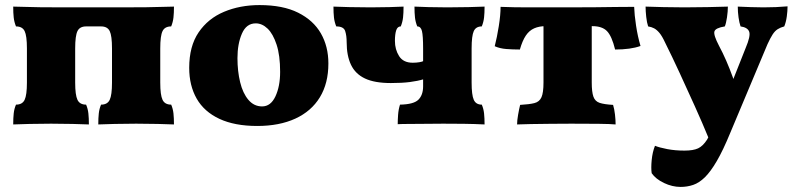

<svg xmlns="http://www.w3.org/2000/svg" viewBox="-20 -487 3131 756"><path d="M32 3Q32 -22 34 -40.5Q36 -59 43 -75Q68 -75 77 -94Q86 -113 86 -162V-296Q86 -346 77 -364.5Q68 -383 43 -383Q36 -400 34 -418Q32 -436 32 -461Q47 -461 73 -460Q99 -459 138.5 -458.5Q178 -458 231 -458H456Q515 -458 556 -458.5Q597 -459 623.5 -460Q650 -461 665 -461Q665 -436 663 -418Q661 -400 654 -383Q629 -383 620 -364.5Q611 -346 611 -296V-162Q611 -113 620 -94Q629 -75 654 -75Q661 -59 663 -40.5Q665 -22 665 3Q643 2 601 1Q559 0 516 0Q473 0 431.5 1Q390 2 367 3Q367 -22 369 -40.5Q371 -59 378 -75Q403 -75 412 -94Q421 -113 421 -162V-296Q421 -346 412 -364.5Q403 -383 378 -383H319Q294 -383 285 -364.5Q276 -346 276 -296V-162Q276 -113 285 -94Q294 -75 319 -75Q326 -59 328 -40.5Q330 -22 330 3Q308 2 266 1Q224 0 181 0Q138 0 96.5 1Q55 2 32 3Z M993 9Q904 9 844 -19Q784 -47 754.5 -98.5Q725 -150 725 -220Q725 -305 762 -359.5Q799 -414 862 -440.5Q925 -467 1002 -467Q1094 -467 1154 -437Q1214 -407 1243.5 -355.5Q1273 -304 1273 -237Q1273 -159 1239.5 -104Q1206 -49 1143 -20Q1080 9 993 9ZM1012 -68Q1046 -68 1064.5 -107.5Q1083 -147 1083 -204Q1083 -269 1069 -311.5Q1055 -354 1033.5 -374.5Q1012 -395 987 -395Q950 -395 932.5 -354.5Q915 -314 915 -258Q915 -207 925.5 -163.5Q936 -120 958 -94Q980 -68 1012 -68Z M1888 3Q1848 1 1806.5 0.5Q1765 0 1725 0Q1699 0 1663 0.5Q1627 1 1594.5 1Q1562 1 1546 2Q1546 -14 1547.5 -35Q1549 -56 1555 -75Q1609 -76 1627.5 -94.5Q1646 -113 1646 -147V-296Q1646 -346 1641.5 -364.5Q1637 -383 1623 -383Q1616 -400 1614 -418Q1612 -436 1612 -461Q1631 -460 1667.5 -459Q1704 -458 1741 -458Q1784 -458 1825 -459Q1866 -460 1888 -461Q1888 -436 1886 -418Q1884 -400 1877 -383Q1854 -383 1845.5 -364.5Q1837 -346 1837 -296V-162Q1837 -113 1845.5 -94Q1854 -75 1877 -75Q1884 -59 1886 -40.5Q1888 -22 1888 3ZM1519 -160Q1455 -160 1417 -178Q1379 -196 1362 -232Q1345 -268 1345 -320Q1345 -347 1339 -365Q1333 -383 1304 -383Q1297 -400 1295 -418Q1293 -436 1293 -461Q1315 -460 1356 -459Q1397 -458 1440 -458Q1477 -458 1513.5 -459Q1550 -460 1569 -461Q1569 -436 1567 -418Q1565 -400 1558 -383Q1545 -383 1540 -367.5Q1535 -352 1535 -326Q1535 -292 1551.5 -266Q1568 -240 1605 -240Q1619 -240 1631 -242Q1643 -244 1648 -247V-175Q1625 -168 1594 -164Q1563 -160 1519 -160Z M2016 3Q2016 -12 2020 -35Q2024 -58 2028 -74Q2064 -76 2084 -81Q2104 -86 2112 -104Q2120 -122 2120 -162V-401H2310V-162Q2310 -125 2316.5 -106.5Q2323 -88 2341 -82Q2359 -76 2394 -74Q2399 -58 2401.5 -36Q2404 -14 2404 3Q2383 1 2336.5 0.5Q2290 0 2229 0Q2189 0 2147 0.5Q2105 1 2070 1.5Q2035 2 2016 3ZM2027 -292Q1999 -292 1973.5 -294Q1948 -296 1928 -305Q1937 -340 1944 -384Q1951 -428 1951 -460Q1979 -459 2004 -458.5Q2029 -458 2057.5 -458Q2086 -458 2124.5 -458Q2163 -458 2218 -458Q2281 -458 2325 -458.5Q2369 -459 2404.5 -459.5Q2440 -460 2477 -460Q2478 -429 2484.5 -386Q2491 -343 2502 -306Q2483 -299 2457.5 -295.5Q2432 -292 2402 -292Q2389 -345 2370 -364.5Q2351 -384 2313 -384H2128Q2103 -384 2083.5 -375.5Q2064 -367 2050.5 -347Q2037 -327 2027 -292Z M2916 -298Q2936 -345 2930 -362Q2924 -379 2896 -383Q2891 -397 2888 -418.5Q2885 -440 2885 -461Q2908 -460 2935.5 -459Q2963 -458 2986 -458Q3011 -458 3035 -459Q3059 -460 3081 -462Q3081 -444 3078 -422Q3075 -400 3068 -383Q3053 -379 3042 -372Q3031 -365 3022 -351Q3013 -337 3002 -313L2855 37Q2827 105 2802.5 147Q2778 189 2755.5 211Q2733 233 2709.5 241Q2686 249 2660 249Q2627 249 2594.5 233.5Q2562 218 2546 195Q2543 175 2546 143.5Q2549 112 2559 87Q2576 94 2607 100Q2638 106 2675 106Q2710 106 2729 97Q2748 88 2764 63Q2770 54 2793 5Q2816 -44 2847 -124ZM2771 59Q2746 -2 2716 -68.5Q2686 -135 2656 -200Q2626 -265 2599 -319Q2587 -345 2576.5 -357.5Q2566 -370 2555.5 -375.5Q2545 -381 2532 -383Q2527 -398 2524.5 -420.5Q2522 -443 2522 -461Q2551 -460 2592 -459Q2633 -458 2675 -458Q2719 -458 2767 -459Q2815 -460 2846 -461Q2846 -442 2842.5 -418.5Q2839 -395 2834 -383Q2797 -377 2793 -363Q2789 -349 2811 -307Q2826 -279 2839.5 -248Q2853 -217 2865.5 -182.5Q2878 -148 2889 -108Z"/></svg>

Font: Vollkorn Black
Style: Regular
Weight: 900
Designer: Friedrich Althausen
Foundry: Friedrich Althausen
Version: Version 5.000